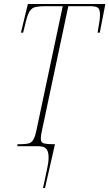

<svg xmlns="http://www.w3.org/2000/svg" viewBox="-20 -734 549 964"><path d="M196 210Q207 155 215.5 118.5Q224 82 224 58Q224 31 216 18.5Q208 6 195.5 3Q183 0 169 0H67L68 -10H82Q107 -10 122.5 -13.5Q138 -17 147.5 -33Q157 -49 164 -85L295 -703H207Q177 -703 159 -699Q141 -695 130 -679Q119 -663 110 -626L96 -570H85L120 -714H509L481 -570H470Q476 -605 479 -625Q482 -645 482 -661Q482 -687 471.5 -695Q461 -703 433 -703H323L192 -85Q189 -72 187 -60Q185 -48 185 -37Q185 -18 200.5 -14Q216 -10 244 -10H256L206 210Z"/></svg>

Font: Noto Serif Display ExtraCondensed Thin
Style: Italic
Weight: 100
Width: 2
Italic angle: -12°
Designer: Monotype Design Team
Foundry: Monotype Imaging Inc.
Version: Version 2.009